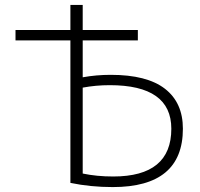

<svg xmlns="http://www.w3.org/2000/svg" viewBox="-20 -750 811 780"><path d="M316 -394V-45Q373 -33 440 -33Q676 -33 676 -227Q676 -404 426 -404Q369 -404 316 -394ZM316 -436Q371 -446 430 -446Q577 -446 650 -389.5Q723 -333 723 -227Q723 10 438 10Q348 10 266 -7V-586H43V-628H266V-730H316V-628H540V-586H316Z"/></svg>

Font: M PLUS 1p Light
Style: Regular
Weight: 300
Version: Version 1.061